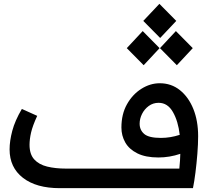

<svg xmlns="http://www.w3.org/2000/svg" viewBox="-20 -981 1123 1001"><path d="M292 0Q169 0 99.5 -54Q30 -108 30 -202Q30 -246 44 -299Q58 -352 94 -413L174 -377Q150 -325 142 -290Q134 -255 134 -226Q134 -177 158.5 -150Q183 -123 226 -112.5Q269 -102 324 -102H915Q917 -126 918.5 -144.5Q920 -163 920 -179Q864 -160 806 -160Q739 -160 696 -181.5Q653 -203 633 -238.5Q613 -274 613 -316Q613 -386 642 -437.5Q671 -489 717 -518Q763 -547 813 -547Q873 -547 918 -511Q963 -475 988 -413Q1013 -351 1013 -271Q1013 -230 1009 -179.5Q1005 -129 999 -81.5Q993 -34 986 0ZM708 -336Q708 -303 732 -282.5Q756 -262 819 -262Q868 -262 917 -278Q909 -349 881.5 -397Q854 -445 807 -445Q778 -445 755.5 -428.5Q733 -412 720.5 -387Q708 -362 708 -336ZM815 -783 727 -872 811 -961 899 -872ZM729 -641 641 -730 724 -819 812 -730ZM902 -641 814 -730 897 -819 985 -730Z"/></svg>

Font: Lexend SemiBold
Style: Regular
Weight: 600
Designer: Bonnie Shaver-Troup, Thomas Jockin
Foundry: Lexend
Version: Version 1.005; ttfautohint (v1.8.3)